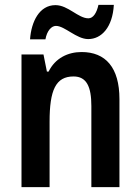

<svg xmlns="http://www.w3.org/2000/svg" viewBox="-20 -766 574 786"><path d="M103 -605H166C172 -639 190 -660 209 -660C245 -660 293 -606 341 -606C396 -606 441 -655 446 -746H383C376 -714 362 -691 342 -691C300 -691 259 -745 207 -745C141 -745 108 -677 103 -605ZM314 -553C258 -553 206 -528 179 -473H172L158 -543H68V0H183V-268C183 -397 208 -453 281 -453C334 -453 354 -412 354 -332V0H469V-360C469 -490 412 -553 314 -553Z"/></svg>

Font: Noto Sans Sinhala UI Condensed SemiBold
Style: Regular
Weight: 600
Width: 3
Designer: Jelle Bosma - Monotype Design Team
Foundry: Monotype Imaging Inc.
Version: Version 2.006